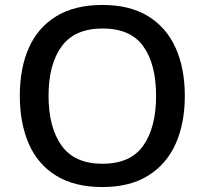

<svg xmlns="http://www.w3.org/2000/svg" viewBox="-20 -745 826 775"><path d="M726 -358Q726 -247 689 -164.5Q652 -82 578 -36Q504 10 393 10Q281 10 206.5 -36Q132 -82 96 -165Q60 -248 60 -359Q60 -469 96 -551Q132 -633 206.5 -679Q281 -725 394 -725Q504 -725 578 -679.5Q652 -634 689 -551.5Q726 -469 726 -358ZM176 -358Q176 -231 228.5 -157.5Q281 -84 393 -84Q507 -84 558.5 -157.5Q610 -231 610 -358Q610 -486 558.5 -558Q507 -630 394 -630Q282 -630 229 -558Q176 -486 176 -358Z"/></svg>

Font: Noto Sans Nag Mundari Medium
Style: Regular
Weight: 500
Version: Version 1.000